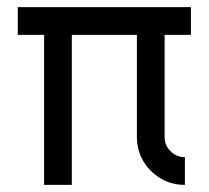

<svg xmlns="http://www.w3.org/2000/svg" viewBox="-20 -520 587 540"><path d="M104 0V-422H30V-500H517V-422H443V-134.5Q443 -111.5 459.5 -94.8Q476 -78 500 -78V0Q462.5 0 431.8 -18.2Q401 -36.5 383 -67Q365 -97.5 365 -134.5V-422H182V0Z"/></svg>

Font: Urbanist
Style: Regular
Weight: 400
Designer: Corey Hu
Foundry: Corey Hu
Version: Version 1.330; ttfautohint (v1.8.4.7-5d5b)